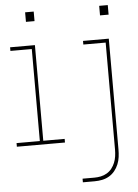

<svg xmlns="http://www.w3.org/2000/svg" viewBox="-60 -741 720 1002"><g transform="rotate(-5 300.0 -240.0)"><path d="M498 -645V-695H543V-645ZM110 -645V-695H155V-645ZM333 215V196H395Q412 196 429 192.5Q446 189 461 180Q476 171 486.5 157.5Q497 144 503.5 128Q510 112 512.5 94.5Q515 77 515 60V-501H398V-520H533V60Q533 80 530.5 99.5Q528 119 520.5 137.5Q513 156 500.5 171.5Q488 187 471 197Q454 207 434.5 211Q415 215 395 215ZM6 0V-19H128V-501H16V-520H146V-19H258V0Z"/></g></svg>

Font: Iosevka SS04 Thin Extended
Style: Regular
Weight: 100
Width: 7
Monospace: yes
Designer: Belleve Invis
Foundry: Belleve Invis
Version: Version 19.0.0; ttfautohint (v1.8.4)